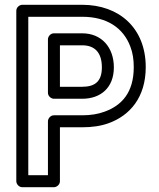

<svg xmlns="http://www.w3.org/2000/svg" viewBox="-20 -756 662 801"><path d="M180 -250V-25H98V-686H323C427 -686 495 -639 524 -561C534 -535 538 -507 538 -476C538 -370 488 -316 416 -290C389 -280 358 -275 323 -275H205C190 -275 180 -261 180 -250ZM323 -736H73C62 -736 48 -726 48 -711V0C48 11 58 25 73 25H205C216 25 230 15 230 0V-225H323C363 -225 400 -230 433 -242C522 -274 588 -350 588 -476C588 -639 477 -736 323 -736ZM455 -475C455 -558 404 -617 323 -617H205C190 -617 180 -603 180 -592V-369C180 -354 194 -344 205 -344H323C400 -344 455 -390 455 -475ZM405 -475C405 -417 377 -394 323 -394H230V-567H323C375 -567 405 -537 405 -475Z"/></svg>

Font: Asimov
Style: NarOu
Weight: 500
Designer: Google
Version: Version 2.000980; 2014